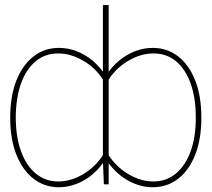

<svg xmlns="http://www.w3.org/2000/svg" viewBox="-20 -748 859 779"><path d="M796.9 -271.5V-269.5Q796.9 -183.1 772 -120.1Q747.1 -57.1 702.6 -22.7Q658.2 11.7 599.6 11.7Q571.8 11.7 545.4 3.9Q519 -3.9 494.6 -18.3Q470.2 -32.7 449.5 -53Q428.7 -73.2 412.1 -98.6V-444.3Q434.1 -478 463.6 -502.4Q493.2 -526.9 528.1 -540.3Q563 -553.7 599.6 -553.7Q658.2 -553.7 702.6 -519.3Q747.1 -484.9 772 -421.6Q796.9 -358.4 796.9 -271.5ZM774.4 -269.5V-271.5Q774.4 -351.1 753.4 -409.4Q732.4 -467.8 694.1 -499.5Q655.8 -531.2 603.5 -531.2Q551.3 -531.2 500.2 -501.2Q449.2 -471.2 418.9 -421.9V-121.1Q450.2 -71.8 500.5 -41.7Q550.8 -11.7 602.5 -11.7Q654.3 -11.7 692.9 -43.2Q731.4 -74.7 752.9 -132.6Q774.4 -190.4 774.4 -269.5ZM397.5 -95.7V-727.5H420.9V0H401.4ZM21.5 -269.5V-271.5Q21.5 -358.4 46.6 -421.6Q71.8 -484.9 116.2 -519.3Q160.6 -553.7 218.8 -553.7Q255.9 -553.7 290.8 -540.3Q325.7 -526.9 355.2 -502.4Q384.8 -478 406.2 -444.3V-98.6Q389.6 -73.2 368.9 -53Q348.1 -32.7 324 -18.3Q299.8 -3.9 273.2 3.9Q246.6 11.7 218.8 11.7Q160.6 11.7 116.2 -22.7Q71.8 -57.1 46.6 -120.1Q21.5 -183.1 21.5 -269.5ZM43.9 -271.5V-269.5Q44.4 -190.4 65.9 -132.6Q87.4 -74.7 126 -43.2Q164.6 -11.7 215.8 -11.7Q268.1 -11.7 318.1 -41.7Q368.2 -71.8 399.4 -121.1V-421.9Q369.6 -471.2 318.6 -501.2Q267.6 -531.2 215.8 -531.2Q163.6 -531.2 125 -499.5Q86.4 -467.8 65.4 -409.4Q44.4 -351.1 43.9 -271.5Z"/></svg>

Font: Inter 24pt Thin
Style: Regular
Weight: 250
Designer: Rasmus Andersson
Foundry: rsms
Version: Version 4.001;git-66647c0bb